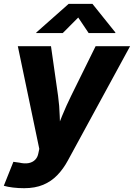

<svg xmlns="http://www.w3.org/2000/svg" viewBox="-40 -782 704 1009"><path d="M-20 194.3 30.3 68.4 62 72.8Q89.4 79.1 110.1 75.2Q130.9 71.3 144.3 58.1Q157.7 44.9 161.6 23.4L166.5 0.5L53.7 -539.1H228L265.1 -278.8Q272.5 -225.6 273.9 -171.6Q275.4 -117.7 278.8 -57.6H240.7Q263.7 -117.7 285.9 -171.9Q308.1 -226.1 334 -278.8L462.4 -539.1H643.6L316.9 61Q293 105.5 261.2 138.4Q229.5 171.4 186.8 189.2Q144 207 86.9 207Q56.6 207 28.3 203.6Q0 200.2 -20 194.3ZM290 -608.4H150.4L150.9 -611.3L320.8 -761.7H445.8L566.4 -611.3L565.9 -608.4H425.8L371.1 -689.9Z"/></svg>

Font: Inter 18pt ExtraBold
Style: Italic
Weight: 800
Italic angle: -9.3988°
Designer: Rasmus Andersson
Foundry: rsms
Version: Version 4.001;git-66647c0bb